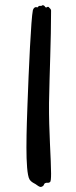

<svg xmlns="http://www.w3.org/2000/svg" viewBox="-20 -723 297 748"><path d="M179 -682C179 -688 173 -691 171 -694C170 -697 165 -697 163 -695C159 -692 156 -695 154 -699C152 -701 147 -705 143 -701C139 -698 132 -703 129 -697C125 -691 123 -697 118 -695C114 -694 110 -690 108 -683C101 -650 92 -454 87 -314C86 -284 83 -213 83 -148C83 -91 86 -39 95 -24C101 -15 107 -12 118 -6C125 -2 133 7 141 5C155 0 148 -6 157 -10C165 -13 168 -8 175 -14C178 -16 179 -28 179 -47C179 -101 170 -213 171 -322C173 -441 179 -565 179 -682Z"/></svg>

Font: Oregano
Style: Regular
Weight: 400
Designer: Astigmatic (AOETI)
Foundry: Astigmatic (AOETI)
Version: Version 1.000